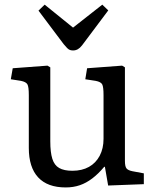

<svg xmlns="http://www.w3.org/2000/svg" viewBox="-20 -799 674 833"><path d="M265.1 14.2Q186 14.2 145.5 -29.5Q105 -73.2 105 -157.2V-386.2Q105 -422.4 98.9 -433.1Q92.8 -443.8 70.8 -448.2L26.9 -455.1L35.2 -502.9L186 -514.2L198.2 -506.8V-186Q198.2 -138.2 207 -110.1Q215.8 -82 236.8 -70.1Q257.8 -58.1 293.9 -58.1Q335.9 -58.1 366 -75Q396 -91.8 412.6 -123.3Q429.2 -154.8 429.2 -196.8V-386.2Q429.2 -421.4 423.6 -432.6Q418 -443.8 395 -448.2L350.1 -455.1L357.9 -502.9L509.8 -514.2L522 -506.8V-101.1Q522 -77.1 528.6 -68.6Q535.2 -60.1 554.2 -56.2L604 -46.9V0L449.2 5.9L435.1 -75.2H432.1Q406.2 -44.4 380.1 -24.7Q354 -4.9 326.2 4.6Q298.3 14.2 265.1 14.2ZM296.9 -580.1Q290 -580.1 283.9 -582Q277.8 -584 271.2 -590.6Q264.6 -597.2 255.9 -607.9L147 -752.9L173.8 -778.8L296.9 -679.2L423.8 -778.8L449.7 -753.9L335.9 -602.1Q327.1 -590.8 317.6 -585.4Q308.1 -580.1 296.9 -580.1Z"/></svg>

Font: Literata
Style: Regular
Weight: 400
Designer: Latin by Veronika Burian and Jose Scaglione. Greek by Irene Vlachou. Cyrillic by Vera Evstafieva.
Foundry: TypeTogether
Version: Version 3.002